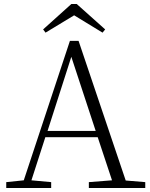

<svg xmlns="http://www.w3.org/2000/svg" viewBox="-20 -933 747 953"><path d="M361 -913H334L194 -787L206 -771L348 -857L489 -771L502 -787ZM334 -651 455 -283H216ZM421 0H701V-29L604 -37L370 -730H327L98 -38L11 -29V0H234V-29L136 -38L205 -252H465L536 -38L421 -29Z"/></svg>

Font: Noto Serif CJK SC ExtraLight
Style: Regular
Weight: 200
Designer: Ryoko NISHIZUKA 西塚涼子 (kana & ideographs); Frank Grießhammer (Latin, Greek & Cyrillic); Wenlong ZHANG 张文龙 (bopomofo); San
Foundry: Adobe
Version: Version 2.001;hotconv 1.1.0;makeotfexe 2.6.0